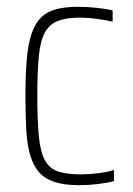

<svg xmlns="http://www.w3.org/2000/svg" viewBox="-20 -538 393 566"><path d="M214 8Q170 8 141 -1.5Q112 -11 95 -30.5Q78 -50 69 -80.5Q60 -111 57.5 -154.5Q55 -198 55 -254Q55 -318 59 -364Q63 -410 73.5 -440Q84 -470 101.5 -487Q119 -504 146 -511Q173 -518 211 -518Q235 -518 264.5 -515Q294 -512 312 -507V-474Q292 -479 265 -482.5Q238 -486 216 -486Q176 -486 151 -476.5Q126 -467 112.5 -442.5Q99 -418 94.5 -372.5Q90 -327 90 -256Q90 -182 94.5 -136Q99 -90 112.5 -65.5Q126 -41 151.5 -32.5Q177 -24 218 -24Q243 -24 270.5 -27.5Q298 -31 316 -37V-4Q298 1 269 4.5Q240 8 214 8Z"/></svg>

Font: Saira Thin Condensed
Style: Regular
Weight: 100
Width: 3
Version: Version 1.101